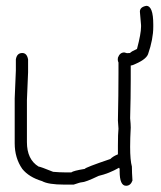

<svg xmlns="http://www.w3.org/2000/svg" viewBox="-20 -629 540 644"><path d="M375.5 -434.6V-435.5Q381.8 -453.1 397 -453.1Q401.9 -452.1 405.8 -450.7Q410.6 -451.2 416 -451.2Q421.4 -457 439.5 -464.8Q453.1 -516.1 453.1 -539.1V-544.9Q449.2 -587.9 449.2 -589.8Q449.2 -605.5 470.7 -609.4Q494.1 -609.4 494.1 -546.9V-539.1Q494.1 -497.6 476.6 -447.3Q469.2 -427.7 423.8 -410.2L418.5 -409.2V-361.3Q418.5 -303.2 416.5 -232.4Q418.5 -212.4 418.5 -201.2Q416.5 -165 416.5 -136.7Q416.5 -91.3 422.4 -70.3Q422.4 -50.8 424.3 -23.4Q418 -5.9 402.8 -5.9Q381.3 -5.9 381.3 -54.7V-62.5L379.4 -66.4Q345.2 -46.9 311 -39.1Q266.1 -17.6 254.4 -17.6Q249.5 -17.6 227.1 -9.8H195.3Q142.1 -9.8 121.1 -21.5Q77.1 -34.7 54.7 -62.5Q29.3 -99.1 29.3 -148.4V-298.8Q33.2 -384.8 33.2 -392.6V-429.7Q36.6 -451.2 54.7 -451.2Q70.3 -451.2 74.2 -429.7V-386.7Q74.2 -378.9 70.3 -293V-152.3Q70.3 -94.2 109.4 -70.3Q114.7 -70.3 158.2 -52.7Q180.2 -50.8 197.3 -50.8H219.2Q225.6 -56.2 264.2 -62.5Q266.6 -67.4 350.1 -95.7Q359.4 -105 375.5 -111.3V-140.6Q375.5 -180.7 377.4 -197.3L375.5 -224.6Q377.4 -312.5 377.4 -382.8V-419.4Q375 -423.8 375 -429.7Q375 -432.1 375.5 -434.6Z"/></svg>

Font: CEF Fonts CJK Mono
Style: Regular
Weight: 400
Designer: PartyBoss (派对大魔王)
Version: Release 2.25